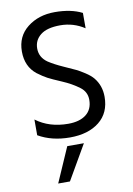

<svg xmlns="http://www.w3.org/2000/svg" viewBox="-99 -742 723 1046"><g transform="rotate(-10 262.0 -218.5)"><path d="M201 243H136L220 51H312ZM467 -179Q467 -90 406 -41.5Q345 7 244 7Q143 7 69 -36V-123Q142 -68 247 -68Q310 -68 346 -96Q382 -124 382 -177Q382 -221 346 -248Q306 -278 253 -300.5Q200 -323 177.5 -335Q155 -347 124 -370Q66 -416 66 -499.5Q66 -583 127.5 -631.5Q189 -680 279 -680Q369 -680 430 -649V-564Q369 -604 296 -604Q223 -604 187 -575.5Q151 -547 151 -501Q151 -452 194 -422Q226 -401 274 -379.5Q322 -358 340 -349.5Q358 -341 386.5 -322.5Q415 -304 430 -286Q467 -241 467 -179Z"/></g></svg>

Font: Hind Jalandhar
Style: Regular
Weight: 400
Designer: Namrata Goyal
Foundry: Indian Type Foundry
Version: Version 0.702;PS 1.0;hotconv 1.0.81;makeotf.lib2.5.63406